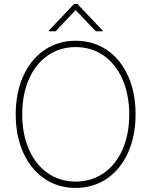

<svg xmlns="http://www.w3.org/2000/svg" viewBox="-20 -918 748 948"><path d="M353.5 9.8Q266.6 9.8 199.5 -35.9Q132.3 -81.5 95 -164.1Q57.6 -246.6 57.6 -353.5Q57.6 -460.4 95 -543Q132.3 -625.5 199.7 -671.1Q267.1 -716.8 353.5 -716.8Q440.4 -716.8 507.6 -671.4Q574.7 -626 612.1 -543.5Q649.4 -460.9 649.4 -353.5Q649.4 -246.6 612.1 -164.1Q574.7 -81.5 507.6 -35.9Q440.4 9.8 353.5 9.8ZM353.5 -685.5Q276.4 -685.5 216.6 -644.5Q156.7 -603.5 123.3 -528.1Q89.8 -452.6 89.8 -353.5Q89.8 -255.4 123 -179.9Q156.2 -104.5 216.1 -63Q275.9 -21.5 353.5 -21.5Q431.2 -21.5 491.2 -62.7Q551.3 -104 584.7 -179.4Q618.2 -254.9 618.2 -353.5Q617.7 -452.1 584.2 -527.6Q550.8 -603 491 -644.3Q431.2 -685.5 353.5 -685.5ZM353.5 -868.2 254.9 -763.7H220.7V-766.6L345.7 -898.4H362.3L487.3 -766.6V-763.7H453.1Z"/></svg>

Font: Pretendard Thin
Style: Regular
Weight: 100
Designer: Base glyphs from Inter by Rasmus Andersson; Hangeul glyphs from Noto Sans CJK(Source Han Sans) by Jang Soo-young and Kan
Foundry: Kil Hyung-jin
Version: Version 1.309